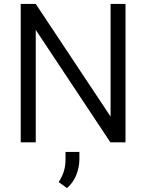

<svg xmlns="http://www.w3.org/2000/svg" viewBox="-20 -731 752 986"><path d="M547.9 -710.9V-132.3L163.6 -710.9H86.4V0H163.6V-577.6L546.9 0H624.5V-710.9ZM316.4 49.3V88.4C316.4 133.3 304.7 168.5 281.2 204.1L324.2 234.9C345.2 216.8 361.3 193.8 372.1 167C382.3 139.6 387.7 113.3 387.7 87.4V49.3Z"/></svg>

Font: Vazirmatn Light
Style: Regular
Weight: 300
Designer: Saber Rastikerdar
Foundry: Saber Rastikerdar
Version: Version 33.003